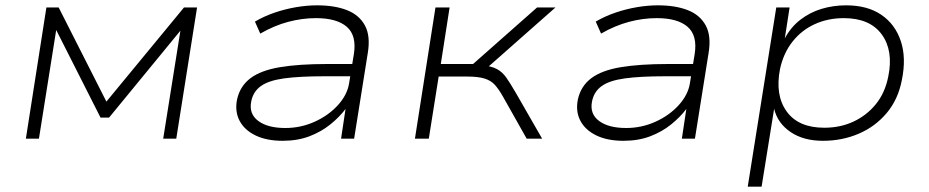

<svg xmlns="http://www.w3.org/2000/svg" viewBox="-20 -520 3484 720"><path d="M77 0 154 -492H200L379 -139L670 -492H719L641 0H592L657 -408H659L389 -79H357L190 -409H191L126 0Z M1040 8Q980 8 938.5 -12Q897 -32 878.5 -67Q860 -102 869 -147Q880 -197 919 -226.5Q958 -256 1029.5 -268Q1101 -280 1208 -280H1315L1307 -234H1197Q1103 -234 1045 -226Q987 -218 958 -197Q929 -176 922 -139Q913 -93 948.5 -66.5Q984 -40 1050 -40Q1108 -40 1160 -63.5Q1212 -87 1247 -125.5Q1282 -164 1289 -207L1307 -317Q1318 -387 1280.5 -419.5Q1243 -452 1165 -452Q1113 -452 1060.5 -438Q1008 -424 956 -394L936 -439Q970 -459 1009.5 -472.5Q1049 -486 1090 -493Q1131 -500 1169 -500Q1235 -500 1281 -482Q1327 -464 1348.5 -424.5Q1370 -385 1359 -320L1308 0H1259L1276 -113H1277Q1254 -82 1219.5 -54Q1185 -26 1140.5 -9Q1096 8 1040 8Z M1536 0 1613 -492H1666L1633 -280H1754L1994 -492H2063L1799 -259L1785 -276Q1823 -272 1843.5 -261Q1864 -250 1879 -228.5Q1894 -207 1916 -169L2013 0H1955L1866 -158Q1850 -186 1835.5 -202Q1821 -218 1797 -225.5Q1773 -233 1730 -233H1625L1588 0Z M2318 8Q2258 8 2216.5 -12Q2175 -32 2156.5 -67Q2138 -102 2147 -147Q2158 -197 2197 -226.5Q2236 -256 2307.5 -268Q2379 -280 2486 -280H2593L2585 -234H2475Q2381 -234 2323 -226Q2265 -218 2236 -197Q2207 -176 2200 -139Q2191 -93 2226.5 -66.5Q2262 -40 2328 -40Q2386 -40 2438 -63.5Q2490 -87 2525 -125.5Q2560 -164 2567 -207L2585 -317Q2596 -387 2558.5 -419.5Q2521 -452 2443 -452Q2391 -452 2338.5 -438Q2286 -424 2234 -394L2214 -439Q2248 -459 2287.5 -472.5Q2327 -486 2368 -493Q2409 -500 2447 -500Q2513 -500 2559 -482Q2605 -464 2626.5 -424.5Q2648 -385 2637 -320L2586 0H2537L2554 -113H2555Q2532 -82 2497.5 -54Q2463 -26 2418.5 -9Q2374 8 2318 8Z M2784 180 2891 -492H2941L2923 -376Q2946 -419 2982 -446.5Q3018 -474 3061.5 -487Q3105 -500 3153 -500Q3233 -500 3285 -464.5Q3337 -429 3358 -366Q3379 -303 3362 -220Q3348 -147 3305 -96Q3262 -45 3200 -18.5Q3138 8 3066 8Q2993 8 2944.5 -25Q2896 -58 2883 -112L2836 180ZM3071 -41Q3131 -41 3180.5 -64Q3230 -87 3264.5 -129.5Q3299 -172 3311 -233Q3331 -330 3286.5 -391Q3242 -452 3144 -452Q3085 -452 3035.5 -429.5Q2986 -407 2952 -364Q2918 -321 2905 -261Q2886 -163 2930 -102Q2974 -41 3071 -41Z"/></svg>

Font: Nunito Sans 7pt SemiExpanded ExtraLight
Style: Italic
Weight: 250
Width: 6
Italic angle: -9°
Designer: Vernon Adams
Foundry: Vernon Adams
Version: Version 3.101;gftools[0.9.27]